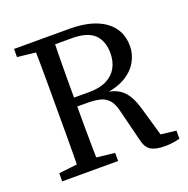

<svg xmlns="http://www.w3.org/2000/svg" viewBox="-122 -786 896 913"><g transform="rotate(-20 325.5 -330.0)"><path d="M44 0V-41L175 -56H196L327 -41V0ZM135 0Q137 -51 137.5 -102Q138 -153 138 -205.5Q138 -258 138 -310V-359Q138 -411 138 -463Q138 -515 137.5 -567Q137 -619 135 -670H236Q235 -618 234 -566.5Q233 -515 233 -462Q233 -409 233 -350V-320Q233 -264 233 -210Q233 -156 234 -104Q235 -52 236 0ZM562 10Q515 10 491.5 -4Q468 -18 459 -54L419 -214Q410 -255 393 -275.5Q376 -296 349.5 -303Q323 -310 282 -310H186V-355H310Q364 -355 399 -373Q434 -391 451 -422.5Q468 -454 468 -494Q468 -557 433 -590.5Q398 -624 321 -624H185V-670H324Q439 -670 503 -624Q567 -578 567 -495Q567 -453 545 -415Q523 -377 478.5 -352Q434 -327 367 -321V-329Q397 -327 421 -319Q445 -311 463 -295.5Q481 -280 494 -256Q507 -232 517 -198L565 -32L531 -53L637 -41V0Q627 3 615.5 5Q604 7 591 8.5Q578 10 562 10ZM44 -629V-670H185V-614H175Z"/></g></svg>

Font: Source Serif 4 Variable
Style: Regular
Weight: 400
Designer: Frank Grießhammer
Foundry: Adobe
Version: Version 4.005;hotconv 1.1.0;makeotfexe 2.6.0